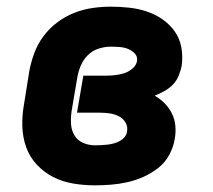

<svg xmlns="http://www.w3.org/2000/svg" viewBox="-20 -548 640 576"><path d="M265 8Q231 8 199 2.5Q167 -3 139.5 -17Q112 -31 90.5 -54Q69 -77 58.5 -106.5Q48 -136 47 -169Q46 -202 52 -235L68 -335Q73 -362 83 -389Q93 -416 110.5 -439.5Q128 -463 152 -481Q176 -499 203 -509.5Q230 -520 257.5 -524Q285 -528 312 -528Q340 -528 367.5 -525Q395 -522 420.5 -513.5Q446 -505 467.5 -490Q489 -475 504 -454Q519 -433 524 -406Q529 -379 525 -350Q522 -336 516 -321Q510 -306 499 -294.5Q488 -283 473.5 -275Q459 -267 444 -261Q460 -252 473.5 -238.5Q487 -225 495.5 -208Q504 -191 506 -171Q508 -151 504 -130Q500 -106 487.5 -83Q475 -60 454.5 -44Q434 -28 410.5 -17.5Q387 -7 362.5 -1.5Q338 4 313.5 6Q289 8 265 8ZM265 -112Q274 -112 283 -112.5Q292 -113 301.5 -114Q311 -115 320.5 -117.5Q330 -120 338.5 -124.5Q347 -129 353.5 -136.5Q360 -144 361 -153Q364 -168 356.5 -180.5Q349 -193 336 -199.5Q323 -206 308 -208Q293 -210 278 -210H211L230 -321H297Q311 -321 324.5 -322.5Q338 -324 351.5 -328Q365 -332 377 -342Q389 -352 391 -365Q393 -379 384 -388Q375 -397 363.5 -401.5Q352 -406 338.5 -407Q325 -408 312 -408Q294 -408 275.5 -402Q257 -396 243.5 -382.5Q230 -369 222.5 -351.5Q215 -334 212 -316L195 -216Q192 -196 193 -177Q194 -158 203 -142.5Q212 -127 229 -119.5Q246 -112 265 -112Z"/></svg>

Font: Iosevka Aile Heavy
Style: Italic
Weight: 900
Italic angle: -9°
Designer: Belleve Invis
Foundry: Belleve Invis
Version: Version 31.1.0; ttfautohint (v1.8.4)